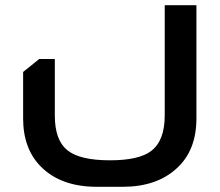

<svg xmlns="http://www.w3.org/2000/svg" viewBox="-20 -480 845 739"><path d="M736 -460V-24Q736 100 659 169Q582 239 452 239H353Q215 239 138 162Q69 93 69 -24V-203L131 -253H191V-35Q191 59 239 98Q287 137 403 137Q515 137 562 101Q614 61 614 -35V-460Z"/></svg>

Font: Almarai Bold
Style: Regular
Weight: 700
Designer: Boutros International 2019
Foundry: Created by Boutros International 2019
Version: Version 1.10